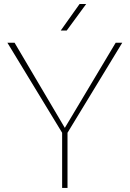

<svg xmlns="http://www.w3.org/2000/svg" viewBox="-20 -920 637 940"><path d="M51.3 -710.9 297.4 -293.9 546.4 -710.9H578.6L310.5 -270V0H284.2V-270L16.1 -710.9ZM277.3 -770.5 369.6 -900.4H401.9L306.6 -770.5Z"/></svg>

Font: Vazirmatn UI Thin
Style: Regular
Weight: 100
Designer: Saber Rastikerdar
Foundry: Saber Rastikerdar
Version: Version 33.003